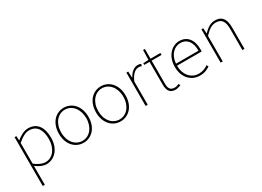

<svg xmlns="http://www.w3.org/2000/svg" viewBox="-23 -1391 3251 2385"><g transform="rotate(-30 1603.0 -198.0)"><path d="M96 222H126V-48C178 -10 228 12 274 12C388 12 486 -84 486 -246C486 -394 424 -490 294 -490C234 -490 176 -454 128 -416H126L122 -478H96V222ZM276 -16C238 -16 184 -34 126 -82V-378C188 -432 242 -462 292 -462C410 -462 454 -368 454 -246C454 -112 380 -16 276 -16Z M806 12C920 12 1018 -80 1018 -238C1018 -398 920 -490 806 -490C692 -490 594 -398 594 -238C594 -80 692 12 806 12ZM806 -16C704 -16 626 -106 626 -238C626 -370 704 -462 806 -462C908 -462 986 -370 986 -238C986 -106 908 -16 806 -16Z M1338 12C1452 12 1550 -80 1550 -238C1550 -398 1452 -490 1338 -490C1224 -490 1126 -398 1126 -238C1126 -80 1224 12 1338 12ZM1338 -16C1236 -16 1158 -106 1158 -238C1158 -370 1236 -462 1338 -462C1440 -462 1518 -370 1518 -238C1518 -106 1440 -16 1338 -16Z M1700 0H1730V-332C1768 -426 1820 -460 1864 -460C1882 -460 1890 -458 1906 -452L1914 -480C1898 -488 1884 -490 1868 -490C1810 -490 1764 -446 1732 -388H1730L1726 -478H1700V0Z M2128 12C2144 12 2174 4 2202 -6L2192 -32C2174 -24 2148 -16 2130 -16C2060 -16 2046 -60 2046 -122V-450H2188V-478H2046V-618H2020L2016 -478L1940 -474V-450H2016V-126C2016 -44 2040 12 2128 12Z M2642 -270C2642 -412 2572 -490 2462 -490C2356 -490 2256 -394 2256 -238C2256 -82 2354 12 2474 12C2546 12 2586 -12 2622 -34L2608 -60C2572 -34 2530 -16 2476 -16C2370 -16 2288 -100 2288 -238H2640C2642 -250 2642 -260 2642 -270ZM2289 -266C2299 -398 2382 -462 2462 -462C2552 -462 2612 -398 2612 -266H2289Z M2776 0H2806V-366C2868 -430 2912 -462 2972 -462C3054 -462 3088 -410 3088 -304V0H3118V-308C3118 -432 3072 -490 2974 -490C2908 -490 2858 -452 2808 -402H2806L2802 -478H2776V0Z"/></g></svg>

Font: Assistant ExtraLight
Style: Regular
Weight: 275
Designer: Hebrew By Ben Nathan, Latin by Paul Hunt
Version: Version 2.001;PS 002.001;hotconv 1.0.88;makeotf.lib2.5.64775